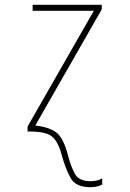

<svg xmlns="http://www.w3.org/2000/svg" viewBox="-20 -548 540 800"><path d="M406 221V195Q388 207 357 207Q308 207 291 174.5Q274 142 263 98Q245 29 216.5 5.5Q188 -18 127 -25L404 -509V-528H116V-503H371L95 -21V0H104Q169 0 195 19.5Q221 39 237 97Q252 153 273.5 192.5Q295 232 355 232Q374 232 386.5 228.5Q399 225 406 221Z"/></svg>

Font: Noto Sans Mono UI Condensed Thin
Style: Regular
Weight: 250
Width: 3
Designer: Monotype Design team
Foundry: Monotype Imaging Inc.
Version: 1.000